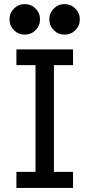

<svg xmlns="http://www.w3.org/2000/svg" viewBox="-20 -917 441 937"><path d="M336.4 0H60.1V-78.1H153.3V-599.1H60.1V-675.8H336.4V-599.1H243.2V-78.1H336.4ZM295.4 -748Q264.2 -748 242.4 -769.8Q220.7 -791.5 220.7 -822.8Q220.7 -853.5 242.4 -875.2Q264.2 -897 295.4 -897Q326.2 -897 347.9 -875.2Q369.6 -853.5 369.6 -822.8Q369.6 -791.5 347.9 -769.8Q326.2 -748 295.4 -748ZM101.1 -748Q69.8 -748 48.1 -769.8Q26.4 -791.5 26.4 -822.8Q26.4 -853.5 48.1 -875.2Q69.8 -897 101.1 -897Q131.8 -897 153.6 -875.2Q175.3 -853.5 175.3 -822.8Q175.3 -791.5 153.6 -769.8Q131.8 -748 101.1 -748Z"/></svg>

Font: Cadman
Style: Regular
Weight: 400
Designer: Paul James MIller
Foundry: High-Logic / Made with FontCreator
Version: Version 2.114;March 28, 2021;FontCreator 13.0.0.2683 64-bit